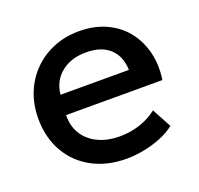

<svg xmlns="http://www.w3.org/2000/svg" viewBox="-98 -618 768 740"><g transform="rotate(-20 286.0 -247.5)"><path d="M302.5 15Q222.5 15 162 -17.8Q101.5 -50.5 67.8 -109.5Q34 -168.5 34 -246.5Q34 -303.5 53.5 -351.8Q73 -400 108.5 -435.5Q144 -471 191.8 -490.5Q239.5 -510 296 -510Q357.5 -510 405.5 -488.2Q453.5 -466.5 485.2 -427.5Q517 -388.5 530.2 -336.2Q543.5 -284 534.5 -223H139.5Q138.5 -178.5 159 -145.2Q179.5 -112 217.8 -93.5Q256 -75 308 -75Q350 -75 389.2 -87.8Q428.5 -100.5 460.5 -125.5L503 -46.5Q479 -27 445 -13.2Q411 0.5 374 7.8Q337 15 302.5 15ZM146 -304H426.5Q425 -360 390.8 -392Q356.5 -424 293.5 -424Q232.5 -424 192.2 -392Q152 -360 146 -304Z"/></g></svg>

Font: Geologica Thin Roman
Style: Regular
Weight: 400
Version: Version 1.010;gftools[0.9.28]